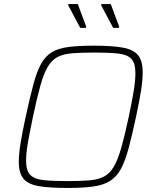

<svg xmlns="http://www.w3.org/2000/svg" viewBox="-20 -922 766 950"><path d="M315 8Q225 8 172 -1Q119 -10 96 -38Q73 -66 73 -122Q73 -160 82 -215Q91 -270 107 -344Q128 -440 145 -504Q162 -568 183.5 -606.5Q205 -645 237 -664Q269 -683 319 -689.5Q369 -696 444 -696Q534 -696 587 -686.5Q640 -677 663 -649Q686 -621 686 -564Q686 -525 677.5 -471.5Q669 -418 653 -344Q633 -250 616 -187Q599 -124 577.5 -85Q556 -46 523.5 -26Q491 -6 440.5 1Q390 8 315 8ZM312 -26Q377 -26 421 -29.5Q465 -33 494 -48Q523 -63 543 -97Q563 -131 580 -190.5Q597 -250 617 -344Q633 -419 641.5 -471.5Q650 -524 650 -559Q650 -609 630 -630.5Q610 -652 565.5 -657Q521 -662 447 -662Q382 -662 338 -658.5Q294 -655 265 -640Q236 -625 216 -591Q196 -557 179.5 -497.5Q163 -438 143 -344Q133 -294 125 -254Q117 -214 113 -183Q109 -152 109 -128Q109 -79 129 -57.5Q149 -36 194 -31Q239 -26 312 -26ZM405 -784H377L317 -897L319 -902H365L407 -789ZM568 -784H540L480 -897L482 -902H528L570 -789Z"/></svg>

Font: Saira Thin
Style: Italic
Weight: 100
Italic angle: -12°
Designer: Hector Gatti with collaboration of the Omnibus-Type team
Foundry: Omnibus-Type
Version: Version 1.101